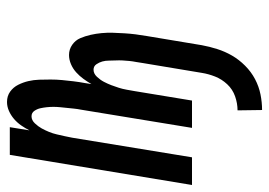

<svg xmlns="http://www.w3.org/2000/svg" viewBox="-138 -438 768 548"><g transform="rotate(-90 246.0 -164.0)"><path d="M206 200 205 130Q225 130 245 123Q265 116 279.5 100.5Q294 85 301.5 66Q309 47 312 28L340 -140Q341 -149 343 -159Q345 -169 346 -179Q347 -189 347.5 -198.5Q348 -208 347.5 -217.5Q347 -227 347 -237Q347 -247 344.5 -256Q342 -265 336.5 -273Q331 -281 321 -281Q310 -281 301 -271.5Q292 -262 286.5 -251.5Q281 -241 277 -230.5Q273 -220 269.5 -209Q266 -198 264 -186.5Q262 -175 260 -164L233 0H155L207 -317Q209 -327 210 -337Q211 -347 212 -356.5Q213 -366 214 -376Q215 -386 215 -395.5Q215 -405 214 -414.5Q213 -424 211 -433Q209 -442 203.5 -450Q198 -458 188 -458Q177 -458 168 -448.5Q159 -439 153.5 -429Q148 -419 143.5 -408Q139 -397 136.5 -386Q134 -375 131.5 -364Q129 -353 127 -342L71 0H-8L78 -520H157L148 -464Q154 -476 162 -487.5Q170 -499 180.5 -508Q191 -517 203.5 -522.5Q216 -528 229 -528Q246 -528 258.5 -519Q271 -510 278 -496Q285 -482 288.5 -467Q292 -452 292.5 -436Q293 -420 293 -403.5Q293 -387 291.5 -371Q290 -355 288 -338.5Q286 -322 283 -306L280 -287Q287 -299 295 -310Q303 -321 313.5 -330.5Q324 -340 337 -345.5Q350 -351 363 -351Q379 -351 392 -342Q405 -333 411 -319Q417 -305 420.5 -289.5Q424 -274 425.5 -258Q427 -242 426.5 -226Q426 -210 425 -193.5Q424 -177 422 -161Q420 -145 417 -128L391 28Q387 50 380 72Q373 94 361.5 114Q350 134 332.5 151.5Q315 169 294 180Q273 191 250.5 195.5Q228 200 206 200Z"/></g></svg>

Font: Iosevka Curly
Style: Italic
Weight: 400
Italic angle: -9°
Monospace: yes
Designer: Belleve Invis
Foundry: Belleve Invis
Version: Version 22.1.2; ttfautohint (v1.8.4)